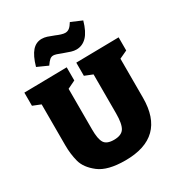

<svg xmlns="http://www.w3.org/2000/svg" viewBox="-221 -1104 1179 1265"><g transform="rotate(-30 368.0 -471.5)"><path d="M728 -710V-610L668 -582V-285Q668 15 362 15Q228 15 163.5 -35Q99 -85 83.5 -144Q68 -203 68 -270V-581L8 -605V-705L333 -710V-610L273 -581V-270Q273 -199 291.5 -169.5Q310 -140 365 -140Q422 -140 442.5 -172.5Q463 -205 463 -285V-581L403 -605V-705ZM159 -813Q180 -887 210 -921Q240 -955 283 -955Q303 -955 323 -948.5Q343 -942 373 -930Q391 -922 409 -916.5Q427 -911 439 -911Q457 -911 471 -922Q485 -933 500 -958L582 -923Q561 -848 527.5 -813.5Q494 -779 448 -779Q430 -779 410 -785Q390 -791 358 -803Q312 -822 295 -822Q280 -822 268 -812Q256 -802 239 -777Z"/></g></svg>

Font: Bitter Pro Black
Style: Regular
Weight: 900
Designer: Sol Matas, and Bitter project Authors
Foundry: Sol Matas
Version: Version 1.010